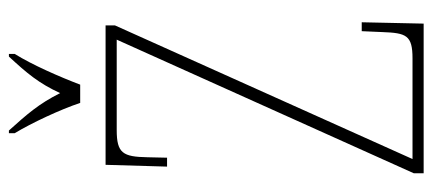

<svg xmlns="http://www.w3.org/2000/svg" viewBox="-290 -681 971 431"><g transform="rotate(-90 195.5 -465.5)"><path d="M180 -771H221C238 -816 266 -880 290 -918V-931H284C247 -891 224 -864 202 -816C178 -864 154 -891 118 -931H112V-918C135 -880 165 -816 180 -771ZM22 0H358L361 -139H341L339 -93C337 -39 332 -25 280 -25H54L354 -693V-714H41L37 -576H57L58 -620C59 -675 67 -689 119 -689H322L22 -22Z"/></g></svg>

Font: Noto Serif Sinhala ExtraCondensed Thin
Style: Regular
Weight: 100
Width: 2
Designer: Jelle Bosma - Monotype Design Team
Foundry: Monotype Imaging Inc.
Version: Version 2.007